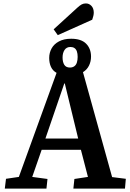

<svg xmlns="http://www.w3.org/2000/svg" viewBox="-20 -1100 756 1120"><path d="M8 0 15 -57 90 -68 310 -675Q288 -687 277.5 -709.5Q267 -732 267 -762Q267 -792 281 -817.5Q295 -843 324 -858.5Q353 -874 395 -874Q454 -874 482.5 -845Q511 -816 511 -770Q511 -741 499 -717Q487 -693 464 -679L634 -67L714 -57L709 0H408L414 -56L493 -68L452 -226H223L168 -68L257 -56L251 0ZM245 -292H436L358 -613H355ZM388 -706Q403 -706 413.5 -713.5Q424 -721 428.5 -735.5Q433 -750 433 -768Q433 -787 428.5 -800Q424 -813 414.5 -819.5Q405 -826 391 -826Q368 -826 356.5 -808.5Q345 -791 345 -765Q345 -738 355 -722Q365 -706 388 -706ZM317 -895 293 -929 431 -1055Q445 -1068 456 -1074Q467 -1080 481 -1080Q500 -1080 513.5 -1065.5Q527 -1051 527 -1026Q527 -1018 524.5 -1007Q522 -996 518 -985Z"/></svg>

Font: Literata 18pt SemiBold
Style: Italic
Weight: 600
Italic angle: -2°
Designer: Latin by Veronika Burian and Jose Scaglione. Greek by Irene Vlachou. Cyrillic by Vera Evstafieva
Foundry: TypeTogether
Version: Version 3.103;gftools[0.9.29]